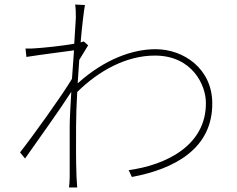

<svg xmlns="http://www.w3.org/2000/svg" viewBox="-20 -797 1040 843"><path d="M313 -718 306 -605C250 -595 170 -587 136 -585C123 -584 108 -583 92 -584L96 -547C165 -558 264 -570 305 -576L296 -451C254 -380 124 -199 68 -128L90 -101C155 -194 242 -314 293 -394C289 -329 286 -271 286 -242C286 -148 286 -114 286 -18C286 -2 284 19 283 26H319C318 11 317 -2 316 -19C313 -104 314 -141 314 -242C314 -286 316 -338 319 -393C414 -487 535 -553 660 -553C825 -553 884 -422 884 -346C886 -158 708 -72 545 -50L559 -20C747 -55 914 -145 912 -345C911 -495 787 -581 663 -581C563 -581 440 -538 321 -431L328 -534L367 -598L348 -615L334 -611C341 -691 349 -755 353 -775L310 -777C313 -758 313 -735 313 -718Z"/></svg>

Font: Noto Sans CJK SC Thin
Style: Regular
Weight: 100
Designer: Ryoko NISHIZUKA 西塚涼子 (kana, bopomofo & ideographs); Paul D. Hunt (Latin, Greek & Cyrillic); Sandoll Communications 산돌커뮤니
Foundry: Adobe
Version: Version 2.004;hotconv 1.0.118;makeotfexe 2.5.65603